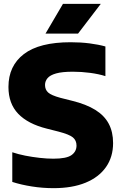

<svg xmlns="http://www.w3.org/2000/svg" viewBox="-20 -970 633 1000"><path d="M259 10Q202 10 146.2 1.2Q90.5 -7.5 44 -22.5V-177Q75 -166.5 112 -159.2Q149 -152 186.8 -147.8Q224.5 -143.5 258 -143.5Q326 -143.5 352.2 -162Q378.5 -180.5 378.5 -212Q378.5 -238.5 359.8 -254.2Q341 -270 285 -284.5L224 -300Q125.5 -324.5 74.8 -377.5Q24 -430.5 24 -517Q24 -627 104.5 -688.5Q185 -750 348 -750Q401 -750 447.2 -744Q493.5 -738 529 -728V-573.5Q494.5 -584.5 449.5 -590.5Q404.5 -596.5 359.5 -596.5Q303.5 -596.5 272 -587.5Q240.5 -578.5 227.5 -562.8Q214.5 -547 214.5 -527.5Q214.5 -503 230.8 -488.2Q247 -473.5 294.5 -460.5L356 -445Q429 -427 476.2 -397.8Q523.5 -368.5 546.2 -325.8Q569 -283 569 -225Q569 -152.5 532 -99.8Q495 -47 425.8 -18.5Q356.5 10 259 10ZM217 -795 308 -950H505L386.5 -795Z"/></svg>

Font: Encode Sans SC Condensed Thin ExtraBold
Style: Regular
Weight: 800
Version: Version 3.002